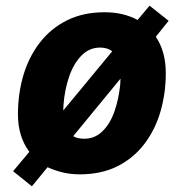

<svg xmlns="http://www.w3.org/2000/svg" viewBox="-20 -602 645 674"><path d="M92 52 26 -1 83 -69Q63 -96 53 -128.5Q43 -161 43 -201Q43 -273 62 -337.5Q81 -402 119.5 -452Q158 -502 215 -530.5Q272 -559 347 -559Q381 -559 410 -552Q439 -545 463 -532L505 -582L572 -529L527 -473Q544 -448 553 -416Q562 -384 562 -345Q562 -275 543.5 -211Q525 -147 487 -97Q449 -47 392.5 -18.5Q336 10 260 10Q227 10 199 3Q171 -4 147 -15ZM374 -422Q357 -435 332 -435Q293 -435 265.5 -406.5Q238 -378 222.5 -332.5Q207 -287 203 -235Q203 -230 202.5 -224.5Q202 -219 202 -214ZM276 -115Q313 -115 340 -141.5Q367 -168 382 -211.5Q397 -255 402 -305Q402 -310 402.5 -315.5Q403 -321 403 -326L237 -124Q252 -115 276 -115Z"/></svg>

Font: Noto Sans ExtraBold
Style: Italic
Weight: 800
Italic angle: -12°
Designer: Monotype Design Team
Foundry: Monotype Imaging Inc.
Version: Version 2.013; ttfautohint (v1.8.4.7-5d5b)